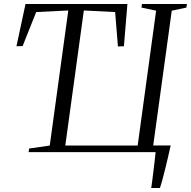

<svg xmlns="http://www.w3.org/2000/svg" viewBox="-20 -763 958 963"><path d="M738.5 180Q740.5 168 743.2 146.2Q746 124.5 749.2 98.2Q752.5 72 755.5 46Q758.5 20 760.5 0H123.5L126 -18L229.5 -33L322.5 -710.5L161.5 -702.5L93.5 -532L62.5 -531L108 -743H619L601.5 -531L571.5 -530L557.5 -702.5L400.5 -710.5L307.5 -33H670.5L763 -709.5L689.5 -725L692 -743H917.5L915 -725L841.5 -709.5L748.5 -33.5H836Q830.5 -8.5 823.5 21.8Q816.5 52 809 82.5Q801.5 113 794.5 138.8Q787.5 164.5 782 180Z"/></svg>

Font: Merriweather 144pt Light
Style: Italic
Weight: 300
Italic angle: -7.8°
Version: Version 2.101